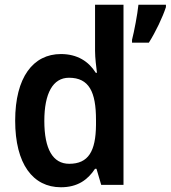

<svg xmlns="http://www.w3.org/2000/svg" viewBox="-20 -780 720 810"><path d="M237 10C307 10 350 -21 381 -68H387L407 0H501V-760H381V-566C381 -535 386 -498 389 -473H384C354 -521 306 -552 237 -552C120 -552 44 -454 44 -271C44 -88 119 10 237 10ZM680 -750V-760H564C560 -720 546 -647 537 -612V-600H608C637 -646 666 -707 680 -750ZM272 -89C203 -89 167 -151 167 -270C167 -386 203 -452 271 -452C356 -452 385 -392 385 -274V-253C384 -142 353 -89 272 -89Z"/></svg>

Font: Noto Sans Gujarati UI SemiCondensed SemiBold
Style: Regular
Weight: 600
Width: 4
Designer: Jelle Bosma - Monotype Design Team, Universal Thirst
Foundry: Monotype Imaging Inc.
Version: Version 2.106